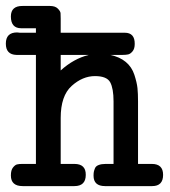

<svg xmlns="http://www.w3.org/2000/svg" viewBox="-32 -631 577 651"><path d="M-12.2 -482.9Q-12.2 -521 25.9 -521Q27.8 -521 31 -520.5Q34.2 -520 35.2 -520H89.8V-535.2H40Q4.9 -535.2 4.9 -575.2Q4.9 -611.3 44.9 -610.8H137.2Q155.3 -610.8 164.1 -601.8Q172.9 -592.8 173.3 -586.4Q173.8 -580.1 173.8 -567.9V-520H391.1Q425.3 -520 424.8 -481.9Q424.8 -465.8 417.5 -457Q410.2 -448.2 402.6 -446.5Q395 -444.8 382.8 -444.8H341.8Q374 -438 394.5 -420.9Q415 -403.8 423.6 -377.4Q432.1 -351.1 434.1 -332.5Q436 -314 436 -287.1V-75.2H482.9Q521 -75.2 521 -38.1Q521 0 483.9 0H324.2Q285.2 0 285.2 -35.2Q285.2 -43 286.1 -48.1Q287.1 -53.2 290 -60.5Q293 -67.9 302.5 -71.5Q312 -75.2 326.2 -75.2H353V-287.1Q353 -331.1 341.6 -352.1Q330.1 -373 290 -373Q248 -373 210.9 -339.6Q173.8 -306.2 173.8 -231V-75.2H220.2Q259.3 -75.2 258.8 -38.1Q258.8 0 220.2 0H44.9Q4.9 0 4.9 -36.1Q4.9 -54.2 12 -63Q19 -71.8 25.6 -73.5Q32.2 -75.2 43.9 -75.2H89.8V-444.8H23.9Q-12.2 -445.8 -12.2 -482.9ZM173.8 -392.1Q217.8 -432.1 269 -444.8H173.8Z"/></svg>

Font: CMU Typewriter Text
Style: Bold
Weight: 700
Version: Version 0.7.0